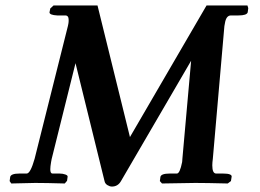

<svg xmlns="http://www.w3.org/2000/svg" viewBox="-20 -667 945 699"><path d="M644 -88.9 675.8 -445.8 419.9 -6.8Q408.7 12.2 387.2 12.2Q379.9 12.2 371.3 7.1Q362.8 2 360.8 -6.8L254.9 -437L168 -87.9Q167.5 -85.9 167 -82.3Q166.5 -78.6 166 -77.1Q163.1 -60.5 163.1 -50.8Q163.1 -35.2 170.9 -35.2H196.8Q208.5 -35.2 218 -31.7Q227.5 -28.3 226.1 -22.9L224.1 -8.8L215.8 1Q146 -1 107.9 -1L21 1L15.1 -7.8L17.1 -22.9Q20 -35.2 50.8 -35.2H77.1Q90.8 -35.2 106 -88.9L227.1 -571.8Q227.1 -572.3 227.5 -573.7Q228 -575.2 228 -576.2L229 -581.1Q230 -585.9 230 -594.2Q230 -610.8 217.8 -610.8H188Q160.2 -612.3 160.2 -622.1L163.1 -636.2L174.8 -647H335L453.1 -168L731.9 -647H880.9L883.8 -637.2L881.8 -622.1Q878.4 -610.8 848.1 -610.8H820.8Q803.2 -610.8 798.8 -582L796.9 -571.8L754.9 -89.8Q752.9 -74.2 752.9 -64.9Q752.9 -35.2 767.1 -35.2H792Q809.1 -35.2 816.9 -32Q824.7 -28.8 823.2 -22.9L820.8 -7.8L809.1 1Q730 -1 690.9 -1L569.8 1L562 -7.8L564 -22.9Q566.4 -35.2 598.1 -35.2H624Q634.8 -35.2 643.1 -77.1Q643.1 -79.1 643.6 -83Q644 -86.9 644 -88.9Z"/></svg>

Font: Linux Libertine
Style: Bold Italic
Weight: 700
Italic angle: -11.5°
Designer: Philipp H. Poll
Foundry: Philipp H. Poll
Version: Version 4.0.5